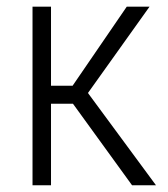

<svg xmlns="http://www.w3.org/2000/svg" viewBox="-20 -548 498 568"><path d="M195.8 -241.2H130.9V0H76.2V-528.3H130.9V-294.4H194.8L355 -528.3H422.4L240.2 -272.9L441.4 0H370.6Z"/></svg>

Font: MAUL Condensed Light
Style: Light
Weight: 300
Designer: MAUL
Version: Version 2.137; 2017; ttfautohint (v1.8.3)